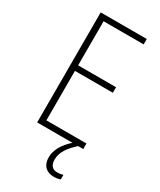

<svg xmlns="http://www.w3.org/2000/svg" viewBox="-231 -788 897 1079"><g transform="rotate(30 217.5 -248.0)"><path d="M273 131C273 84 301 44 350 0H383V-36H123V-357H369V-393H123V-679H383V-714H84V0H313C266 42 238 88 238 137C238 189 268 218 317 218C335 218 349 215 359 211V181C352 184 336 187 321 187C290 187 273 168 273 131Z"/></g></svg>

Font: Noto Sans Myanmar Condensed ExtraLight
Style: Regular
Weight: 200
Width: 3
Designer: Monotype Design Team
Foundry: Monotype Imaging Inc.
Version: Version 2.107